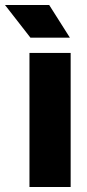

<svg xmlns="http://www.w3.org/2000/svg" viewBox="-72 -749 350 769"><path d="M46 0V-537H211V0ZM50 -598 -52 -729H125L208 -598Z"/></svg>

Font: Hubot Sans
Style: Bold
Weight: 700
Designer: Deni Anggara
Foundry: GitHub, Inc., Subsidiary of Microsoft Corporation
Version: Version 2.000